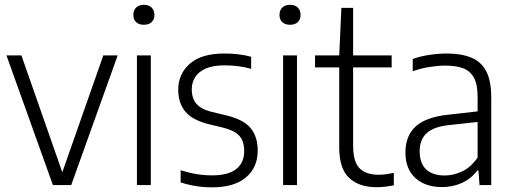

<svg xmlns="http://www.w3.org/2000/svg" viewBox="-20 -773 2140 802"><path d="M201 0 7 -541.5H69.5L245.5 -38.5H235L411.5 -541.5H471.5L277.5 0Z M552 0V-541.5H610V0ZM581 -669.5Q560.5 -669.5 548.8 -680.5Q537 -691.5 537 -710.5Q537 -730 548.8 -741.5Q560.5 -753 581 -753Q601.5 -753 613.2 -741.5Q625 -730 625 -710.5Q625 -691.5 613.2 -680.5Q601.5 -669.5 581 -669.5Z M866 9.5Q830.5 9.5 798 4.2Q765.5 -1 734.5 -11V-62Q771 -50.5 802.5 -45.5Q834 -40.5 866 -40.5Q933.5 -40.5 966.8 -67Q1000 -93.5 1000 -141.5Q1000 -184.5 979 -206.5Q958 -228.5 913 -239.5L853 -254Q783 -271.5 753.8 -307.2Q724.5 -343 724.5 -398.5Q724.5 -464 773 -506.8Q821.5 -549.5 917 -549.5Q948.5 -549.5 975.8 -546.2Q1003 -543 1029 -536V-485.5Q999 -493.5 973.2 -496.8Q947.5 -500 918 -500Q869.5 -500 839.2 -486.5Q809 -473 795 -450.5Q781 -428 781 -400Q781 -362.5 800.5 -339.5Q820 -316.5 865 -305.5L925.5 -291Q998 -273.5 1027.2 -237.5Q1056.5 -201.5 1056.5 -144.5Q1056.5 -73 1007.2 -31.8Q958 9.5 866 9.5Z M1162.5 0V-541.5H1220.5V0ZM1191.5 -669.5Q1171 -669.5 1159.2 -680.5Q1147.5 -691.5 1147.5 -710.5Q1147.5 -730 1159.2 -741.5Q1171 -753 1191.5 -753Q1212 -753 1223.8 -741.5Q1235.5 -730 1235.5 -710.5Q1235.5 -691.5 1223.8 -680.5Q1212 -669.5 1191.5 -669.5Z M1553 9Q1480 9 1438.5 -29.8Q1397 -68.5 1397 -156.5V-541.5L1406 -740H1455V-165.5Q1455 -97 1482 -70Q1509 -43 1562.5 -43Q1577 -43 1592.2 -45.2Q1607.5 -47.5 1625 -51V1Q1608 4.5 1589.5 6.8Q1571 9 1553 9ZM1296 -491.5V-541.5H1616V-491.5Z M1826 8.5Q1757 8.5 1715.2 -29.2Q1673.5 -67 1673.5 -136Q1673.5 -206.5 1717 -245.5Q1760.5 -284.5 1854 -294L1994.5 -310L2001 -266.5L1856.5 -250.5Q1792 -244 1762.5 -217Q1733 -190 1733 -142Q1733 -91 1760 -65.5Q1787 -40 1838 -40Q1873.5 -40 1910 -56.8Q1946.5 -73.5 1975 -115V-368.5Q1975 -420 1959.8 -448.2Q1944.5 -476.5 1914.5 -487.8Q1884.5 -499 1840.5 -499Q1811.5 -499 1775.8 -493.5Q1740 -488 1704 -475.5V-526.5Q1735 -538 1773.8 -543.8Q1812.5 -549.5 1846.5 -549.5Q1906.5 -549.5 1948.2 -532.5Q1990 -515.5 2011 -475.5Q2032 -435.5 2032 -366.5V0H1983L1978.5 -61H1974Q1948.5 -27 1910 -9.2Q1871.5 8.5 1826 8.5Z"/></svg>

Font: Encode Sans SemiCondensed Light
Style: Regular
Weight: 300
Width: 4
Designer: Multiple Designers
Foundry: Impallari Type
Version: Version 3.002